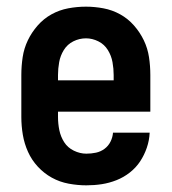

<svg xmlns="http://www.w3.org/2000/svg" viewBox="-20 -548 515 576"><path d="M239 8Q213 8 186 3Q159 -2 135.5 -15Q112 -28 93.5 -48Q75 -68 64 -92.5Q53 -117 48.5 -143.5Q44 -170 44 -197V-323Q44 -350 48 -376.5Q52 -403 63.5 -427Q75 -451 93 -471.5Q111 -492 134.5 -505Q158 -518 184.5 -523Q211 -528 238 -528Q264 -528 290.5 -523Q317 -518 340.5 -505Q364 -492 382 -471.5Q400 -451 411.5 -427Q423 -403 427 -376.5Q431 -350 431 -323V-213H154V-197Q154 -177 158 -157.5Q162 -138 172.5 -121.5Q183 -105 201.5 -96Q220 -87 239 -87Q254 -87 268 -90Q282 -93 293.5 -101.5Q305 -110 311.5 -123Q318 -136 319 -150H429Q428 -127 420.5 -105Q413 -83 400.5 -64Q388 -45 369.5 -30.5Q351 -16 329.5 -7.5Q308 1 285.5 4.5Q263 8 239 8ZM321 -307V-323Q321 -342 317.5 -361.5Q314 -381 303.5 -398Q293 -415 275 -424Q257 -433 238 -433Q218 -433 200 -424Q182 -415 171.5 -398Q161 -381 157.5 -361.5Q154 -342 154 -323V-307Z"/></svg>

Font: Iosevka QP
Style: Bold
Weight: 700
Designer: Belleve Invis
Foundry: Belleve Invis
Version: Version 20.0.0; ttfautohint (v1.8.4)